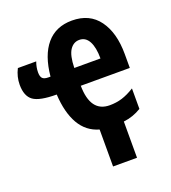

<svg xmlns="http://www.w3.org/2000/svg" viewBox="-138 -658 851 956"><g transform="rotate(-20 287.5 -179.5)"><path d="M296.9 1Q231 -17.6 196 -78.1Q161.1 -138.7 155.8 -235.8Q65.4 -235.8 32.2 -260Q-1 -284.2 -1 -344.2Q-1 -386.7 19 -425.8H116.2Q106 -397.9 106 -371.1Q106 -349.1 114.7 -339.6Q123.5 -330.1 146 -330.1H157.2Q167.5 -439.5 217 -497.8Q266.6 -556.2 352.1 -556.2Q445.3 -556.2 494.1 -489.3Q543 -422.4 543 -309.1V-235.8H283.2Q284.7 -95.2 386.2 -95.2Q421.4 -95.2 452.1 -104.7Q482.9 -114.3 518.1 -136.2V-27.8Q474.6 -1 423.8 4.9V196.8H296.9ZM354 -453.1Q322.8 -453.1 303.7 -424.3Q284.7 -395.5 283.2 -330.1H421.9Q421.9 -388.7 404.5 -420.9Q387.2 -453.1 354 -453.1Z"/></g></svg>

Font: Open Sans Condensed
Style: Bold
Weight: 700
Width: 3
Designer: Monotype Design Team
Foundry: Monotype Imaging Inc.
Version: Version 3.003; ttfautohint (v1.8.4)